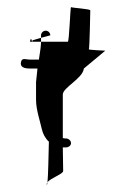

<svg xmlns="http://www.w3.org/2000/svg" viewBox="-20 -597 352 538"><path d="M39 -424C35 -409 48 -405 63 -405H85L81 -367V-332V-318C81 -289 92 -259 97 -236C100 -222 107 -209 117 -200C116 -159 115 -105 113 -86C121 -98 157 -109 157 -118L156 -184H162H165C172 -184 179 -189 179 -196C179 -203 172 -209 165 -209H162C161 -209 159 -210 156 -210V-332C156 -352 212 -377 215 -405L275 -455C275 -455 227 -457 229 -459C231 -461 233 -564 233 -568C233 -572 181 -575 179 -577C177 -579 174 -480 170 -480H95C95 -471 93 -454 89 -430H63C53 -430 42 -436 39 -424ZM64 -480H70C69 -483 67 -496 64 -480ZM70 -480ZM70 -480H95V-484C95 -484 95 -491 95 -491C95 -491 71 -484 71 -484C71 -482 70 -481 70 -480ZM95 -491 121 -498C121 -505 115 -511 108 -511C101 -511 95 -505 95 -498ZM111 -80C112 -78 112 -80 113 -86C112 -84 110 -82 111 -80Z"/></svg>

Font: FailCity
Style: Regular
Weight: 400
Version: Version 1